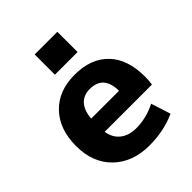

<svg xmlns="http://www.w3.org/2000/svg" viewBox="-213 -875 1006 1006"><g transform="rotate(-45 290.0 -371.5)"><path d="M217 -603V-753H385V-603ZM189 -306H395Q394 -421 293 -421Q247 -421 220 -391.5Q193 -362 189 -306ZM190 -207Q197 -158 231.5 -130.5Q266 -103 321 -103Q395 -103 466 -139L501 -30Q412 10 306 10Q182 10 106.5 -63Q31 -136 31 -260Q31 -385 101 -457.5Q171 -530 289 -530Q410 -530 477 -460.5Q544 -391 544 -262Q544 -231 540 -207Z"/></g></svg>

Font: Mplus 1p ExtraBold
Style: Regular
Weight: 800
Version: Version 1.061